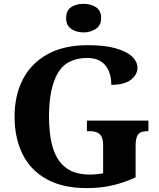

<svg xmlns="http://www.w3.org/2000/svg" viewBox="-20 -956 818 986"><path d="M426.8 10Q301.6 10 219.1 -36Q136.6 -82 95.7 -164.7Q54.8 -247.4 54.8 -358Q54.8 -466 97.4 -548.5Q140 -631 224 -677.5Q308 -724 431.6 -724Q516 -724 572.4 -708.4Q628.8 -692.8 657.3 -666.4Q685.8 -640 685.8 -607.4Q685.8 -572 651.7 -546.1Q617.6 -520.2 551.6 -520.2Q551.6 -562.2 538 -593.1Q524.4 -624 497.4 -641.2Q470.4 -658.4 428.8 -658.4Q321.8 -658.4 276.7 -580.3Q231.6 -502.2 231.6 -358Q231.6 -262 252.1 -195.4Q272.6 -128.8 318.8 -94.2Q365 -59.6 441.6 -59.6Q458.6 -59.6 475.9 -61.2Q493.2 -62.8 509.6 -65.8V-210.8Q509.6 -237 502.1 -252.6Q494.6 -268.2 479.5 -275.2Q464.4 -282.2 440.2 -282.2H426.4V-336.8H742.2V-282.2H734Q713.8 -282.2 700.9 -275.2Q688 -268.2 682.2 -251.6Q676.4 -235 676.4 -206.8V-45.2Q616.8 -17.6 556.3 -3.8Q495.8 10 426.8 10ZM409.2 -789.6Q371 -789.6 345.3 -807.9Q319.6 -826.2 319.6 -863Q319.6 -902 345.3 -919.2Q371 -936.4 409.2 -936.4Q445.4 -936.4 472.4 -919.2Q499.4 -902 499.4 -863Q499.4 -826.2 472.4 -807.9Q445.4 -789.6 409.2 -789.6Z"/></svg>

Font: Noto Serif Hentaigana ExtraLight
Style: Regular
Weight: 200
Designer: Kazuhiro Yamada
Foundry: nipponia
Version: Version 1.000